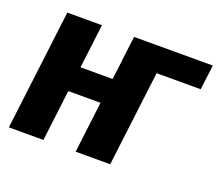

<svg xmlns="http://www.w3.org/2000/svg" viewBox="-93 -648 888 778"><g transform="rotate(20 351.0 -259.0)"><path d="M362.5 -518H702L688.5 -411H498.5L448 0H299L326 -220.5H187L160 0H11L74.5 -518H224L200.5 -328H339L349.5 -411H349Z"/></g></svg>

Font: Lato Black
Style: Italic
Weight: 900
Italic angle: -7°
Designer: Lukasz Dziedzic
Foundry: tyPoland Lukasz Dziedzic
Version: Version 2.007; 2014-02-27